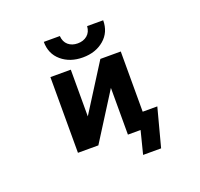

<svg xmlns="http://www.w3.org/2000/svg" viewBox="-152 -923 1304 1252"><g transform="rotate(-20 500.0 -297.0)"><path d="M577.1 -753.9H688.5Q688.5 -670.9 629.9 -621.1Q571.3 -571.3 482.4 -571.3Q393.6 -571.3 335 -621.1Q276.4 -670.9 276.4 -753.9H387.7Q390.6 -712.9 416.5 -690.9Q442.4 -668.9 481.9 -668.9Q521.5 -668.9 547.9 -690.9Q574.2 -712.9 577.1 -753.9ZM585 -322.3 379.9 2H238.3V-523.4H379.9V-199.2L585 -523.4H726.6V-105.5H828.1L757.8 160.2H632.8L672.9 2H655.3H585Z"/></g></svg>

Font: Gen Shin Gothic Monospace Bold
Style: Bold
Weight: 700
Designer: [Source Han Sans]
Ryoko NISHIZUKA  (kana & ideographs); Paul D. Hunt (Latin, Greek & Cyrillic); Wenlong ZHANG  (bopomofo
Version: Version 1.002.20150607